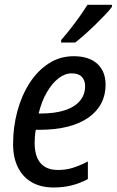

<svg xmlns="http://www.w3.org/2000/svg" viewBox="-20 -786 496 815"><path d="M207 9.8Q153.8 9.8 115.5 -12Q77.1 -33.7 56.4 -75Q35.6 -116.2 35.6 -174.8Q35.6 -247.1 53.7 -314Q71.8 -380.9 105.7 -433.6Q139.6 -486.3 187 -516.8Q234.4 -547.4 293 -547.4Q357.4 -547.4 392.8 -515.4Q428.2 -483.4 428.2 -425.8Q428.2 -383.3 410.2 -348.1Q392.1 -313 356.4 -287.6Q320.8 -262.2 268.1 -248.5Q215.3 -234.9 145 -234.9H131.8Q129.4 -221.7 128.2 -207.8Q127 -193.8 127 -180.2Q127 -123 151.9 -93.8Q176.8 -64.5 226.1 -64.5Q259.8 -64.5 288.8 -73.5Q317.9 -82.5 353 -100.6V-25.9Q320.3 -8.3 285.4 0.7Q250.5 9.8 207 9.8ZM144 -304.2H152.8Q212.9 -304.2 254.9 -317.9Q296.9 -331.5 319.1 -357.7Q341.3 -383.8 341.3 -420.4Q341.3 -445.3 327.1 -460Q313 -474.6 284.2 -474.6Q255.4 -474.6 228 -453.4Q200.7 -432.1 178.7 -394Q156.7 -356 144 -304.2ZM239.3 -605.5 239.7 -616.2Q259.8 -639.2 280 -665Q300.3 -690.9 318.8 -717Q337.4 -743.2 351.1 -765.6H455.6L455.1 -756.8Q444.8 -742.7 425.5 -722.4Q406.2 -702.1 383.3 -679.9Q360.4 -657.7 338.1 -637.9Q315.9 -618.2 299.3 -605.5Z"/></svg>

Font: Open Sans SemiCondensed Medium
Style: Italic
Weight: 500
Width: 4
Italic angle: -12°
Designer: Monotype Design Team
Foundry: Monotype Imaging Inc.
Version: Version 3.000